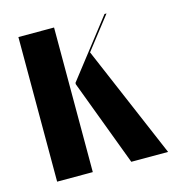

<svg xmlns="http://www.w3.org/2000/svg" viewBox="-81 -565 581 635"><g transform="rotate(-15 209.0 -247.5)"><path d="M38.1 -495.1H160.2V0H38.1ZM339.8 -495.1 253.9 -384.8 418 0H292L181.2 -294.9V-299.8L333 -495.1Z"/></g></svg>

Font: Moniqa Black Display
Style: Regular
Weight: 900
Designer: Rajesh Rajput
Foundry: Rajesh Rajput
Version: Version 1.000